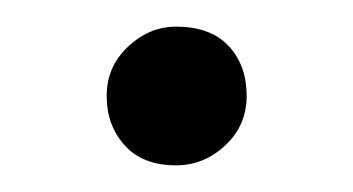

<svg xmlns="http://www.w3.org/2000/svg" viewBox="-20 -338 265 144"><path d="M112 -214Q87 -214 73.5 -229Q60 -244 60 -266Q60 -288 76 -303Q92 -318 112 -318Q138 -318 151.5 -303.5Q165 -289 165 -266Q165 -244 149 -229Q133 -214 112 -214Z"/></svg>

Font: Petrona
Style: Regular
Weight: 400
Designer: Ringo R. Seeber
Foundry: Ringo R. Seeber
Version: Version 2.001; ttfautohint (v1.8.3)